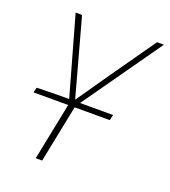

<svg xmlns="http://www.w3.org/2000/svg" viewBox="-123 -751 745 842"><g transform="rotate(20 249.0 -330.0)"><path d="M32 -268 38 -292 134 -294H394L388 -268ZM140 0 195 -273 86 -660H116L175 -445Q185 -409 194.5 -374Q204 -339 214 -302H216Q241 -337 265.5 -373.5Q290 -410 315 -445L466 -660H498L225 -273L170 0Z"/></g></svg>

Font: Source Sans 3
Style: Italic
Weight: 200
Italic angle: -11°
Designer: Paul D. Hunt
Foundry: Adobe
Version: Version 3.046;hotconv 1.0.118;makeotfexe 2.5.65603